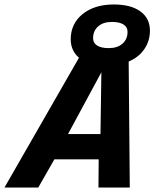

<svg xmlns="http://www.w3.org/2000/svg" viewBox="-60 -838 694 858"><path d="M183 -126 111 0H-40L293 -580Q275 -595 265.5 -616Q256 -637 256 -662Q256 -732 309 -775Q362 -818 449 -818Q525 -818 567.5 -787Q610 -756 610 -701Q610 -655 585 -618.5Q560 -582 515 -563L520 0H380L381 -126ZM510 -696Q510 -717 492 -728.5Q474 -740 440 -740Q401 -740 378.5 -720Q356 -700 356 -667Q356 -646 374 -634.5Q392 -623 426 -623Q465 -623 487.5 -643Q510 -663 510 -696ZM393 -515 244 -239H389Z"/></svg>

Font: Intel One Mono
Style: Bold Italic
Weight: 700
Italic angle: -16°
Monospace: yes
Designer: Fred Shallcrass
Foundry: Frere-Jones Type LLC
Version: Version 1.400;hotconv 1.1.0;makeotfexe 2.6.0;FJTRelease1.4